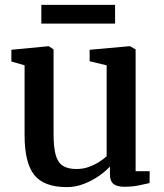

<svg xmlns="http://www.w3.org/2000/svg" viewBox="-20 -754 670 785"><path d="M487.5 9.5Q458 9.5 443.8 -2.2Q429.5 -14 429.5 -41V-73Q411.5 -53.5 383.8 -34.2Q356 -15 322.5 -2Q289 11 253.5 11Q159.5 11 120 -38.8Q80.5 -88.5 80.5 -201.5V-487L26.5 -502.5V-550.5L177.5 -565H179.5L199 -552V-206Q199 -154.5 207 -123.2Q215 -92 235.2 -77.5Q255.5 -63 292.5 -63Q320.5 -63 344 -71.8Q367.5 -80.5 386 -92.5Q404.5 -104.5 416 -115V-487L346.5 -503.5V-550.5L508.5 -565H511.5L534.5 -552V-54H592L591.5 -5.5Q574 -1.5 547.8 4Q521.5 9.5 487.5 9.5ZM450.5 -734V-657.5H149V-734Z"/></svg>

Font: Merriweather 24pt SemiBold
Style: Regular
Weight: 600
Designer: Eben Sorkin
Foundry: Eben Sorkin
Version: Version 2.100